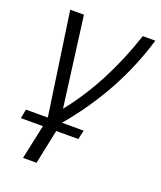

<svg xmlns="http://www.w3.org/2000/svg" viewBox="-137 -608 759 907"><g transform="rotate(20 243.0 -154.0)"><path d="M485.8 -521Q403.3 -242.2 204.1 -5.9H313L303.2 40H191.9L155.8 212.9H87.9L125 40H14.2L22.9 -5.9H132.8L58.1 -521H127L186 -69.8Q335.4 -256.3 422.9 -521Z"/></g></svg>

Font: Rawline
Style: Italic
Weight: 400
Italic angle: -12°
Designer: Matt McInerney, Pablo Impallari, Rodrigo Fuenzalida
Foundry: Matt McInerney, Pablo Impallari, Rodrigo Fuenzalida
Version: Version 4.020;PS 004.020;hotconv 1.0.88;makeotf.lib2.5.64775